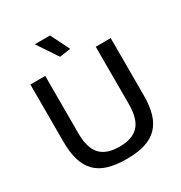

<svg xmlns="http://www.w3.org/2000/svg" viewBox="-218 -1112 1204 1277"><g transform="rotate(-30 384.5 -473.5)"><path d="M385 10Q302 10 243 -8Q184 -26 147 -64.5Q110 -103 93 -161.5Q76 -220 76 -301V-740H190V-301Q190 -186 237.5 -135.5Q285 -85 385 -85Q483 -85 530.5 -135.5Q578 -186 578 -301V-740H693V-301Q693 -220 676 -161.5Q659 -103 621.5 -64.5Q584 -26 525.5 -8Q467 10 385 10ZM339 -801 235 -957H352L424 -813Z"/></g></svg>

Font: EncodeSans
Style: Medium
Weight: 500
Designer: Pablo Impallari, Andres Torresi
Foundry: Pablo Impallari, Andres Torresi
Version: Version 1.000; ttfautohint (v1.4.1)